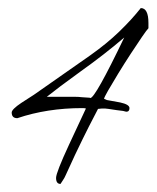

<svg xmlns="http://www.w3.org/2000/svg" viewBox="-20 -423 388 476"><path d="M130 33Q119 33 119 18Q119 5 151 -64L193 -154Q191 -155 184 -155Q97 -155 23 -130Q9 -130 9 -144Q9 -152 33 -168L64 -188L204 -286Q245 -315 276 -345Q307 -375 329 -403Q348 -403 348 -366V-353Q344 -349 332 -331.5Q320 -314 304 -289.5Q288 -265 273 -240.5Q258 -216 248 -198.5Q238 -181 238 -178L245 -175L278 -169Q301 -164 301 -155Q301 -146 293 -146L285 -148L269 -150Q256 -152 249 -153Q242 -154 240 -154H233L223 -153Q215 -138 200.5 -109.5Q186 -81 166 -39L143 11Q140 18 136.5 23Q133 28 130 33ZM204 -180Q216 -180 288 -330Q239 -288 180 -246Q122 -204 96 -183H149Q158 -183 166.5 -183Q175 -183 183 -182L198 -181Q203 -181 204 -180Z"/></svg>

Font: Passions Conflict
Style: Regular
Weight: 400
Designer: Robert E. Leuschke
Foundry: Robert E. Leuschke
Version: Version 1.010; ttfautohint (v1.8.3)